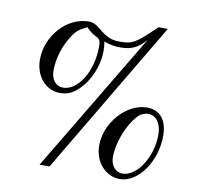

<svg xmlns="http://www.w3.org/2000/svg" viewBox="-80 -789 916 891"><g transform="rotate(10 377.5 -343.5)"><path d="M705 -213C705 -287 670 -330 609 -330C513 -330 420 -226 420 -119C420 -41 473 19 541 19C627 19 705 -92 705 -213ZM682 -215C682 -109 617 -8 548 -8C516 -8 492 -37 492 -76C492 -144 526 -232 570 -279C582 -293 603 -302 619 -302C657 -302 682 -267 682 -215ZM640 -706H596C504 -617 491 -609 429 -609C392 -609 368 -619 333 -648C306 -670 294 -676 273 -676C171 -676 80 -576 80 -463C80 -385 131 -326 198 -326C231 -326 257 -337 284 -363C332 -408 364 -483 364 -553C364 -569 363 -580 360 -597C392 -586 410 -583 436 -583C489 -583 520 -597 557 -640L163 18H210ZM340 -569C340 -454 279 -353 208 -353C174 -353 151 -381 151 -423C151 -478 168 -537 199 -586C219 -619 230 -629 271 -649C288 -631 301 -622 315 -615C336 -605 340 -598 340 -569Z"/></g></svg>

Font: STIXGeneral
Style: Italic
Weight: 400
Italic angle: -16.33°
Designer: MicroPress Inc., with final additions and corrections provided by Coen Hoffman, Elsevier (retired)
Version: Version 1.1.0